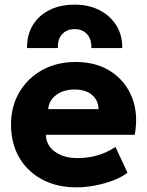

<svg xmlns="http://www.w3.org/2000/svg" viewBox="-20 -792 634 827"><path d="M309.5 15Q225.5 15 162 -18.8Q98.5 -52.5 63 -113.2Q27.5 -174 27.5 -255.5Q27.5 -334 63.5 -395Q99.5 -456 162.2 -490.5Q225 -525 306 -525Q395.5 -525 458.2 -483.8Q521 -442.5 548.8 -371.8Q576.5 -301 560.5 -211.5H177.5Q178.5 -166.5 216.2 -138.8Q254 -111 314.5 -111Q404.5 -111 477.5 -159L529 -48Q505.5 -29.5 468.5 -15.2Q431.5 -1 389.5 7Q347.5 15 309.5 15ZM187.5 -322H404.5Q403.5 -360.5 376 -383.5Q348.5 -406.5 301.5 -406.5Q254 -406.5 222.8 -383.5Q191.5 -360.5 187.5 -322ZM96.5 -585Q95.5 -640.5 120.8 -682.8Q146 -725 192.5 -748.5Q239 -772 301.5 -772Q362.5 -772 409 -748Q455.5 -724 481.5 -681.8Q507.5 -639.5 506.5 -585H373.5Q375 -622 355.5 -644.2Q336 -666.5 301.5 -666.5Q267 -666.5 247.2 -644.2Q227.5 -622 229.5 -585Z"/></svg>

Font: Geologica
Style: Bold
Weight: 700
Designer: Sindre Bremnes, Frode Helland
Foundry: Monokrom Skriftforlag AS
Version: Version 1.010; ttfautohint (v1.8.4.7-5d5b);gftools[0.9.28]